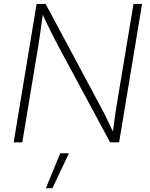

<svg xmlns="http://www.w3.org/2000/svg" viewBox="-20 -748 787 1009"><path d="M51.8 0 172.4 -727.5H219.7L500.5 -203.1Q512.7 -181.6 525.6 -155.8Q538.6 -129.9 552.2 -101.6Q565.9 -73.2 579.6 -43.9L571.3 -42Q575.2 -70.8 579.1 -99.9Q583 -128.9 587.2 -156.5Q591.3 -184.1 595.2 -208L681.6 -727.5H726.6L606 0H558.6L286.1 -506.3Q272.9 -530.8 259.3 -557.9Q245.6 -585 230.7 -615.7Q215.8 -646.5 198.7 -683.1L207 -685.5Q201.7 -649.4 197.3 -617.4Q192.9 -585.4 189 -557.6Q185.1 -529.8 181.2 -506.8L97.2 0ZM221.2 241.2 296.4 57.6H342.3L255.4 241.2Z"/></svg>

Font: Inter 20pt ExtraLight
Style: Italic
Weight: 250
Italic angle: -9.3988°
Version: Version 4.001;git-66647c0bb